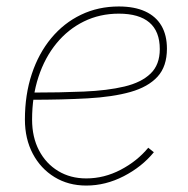

<svg xmlns="http://www.w3.org/2000/svg" viewBox="-20 -574 591 602"><path d="M250.5 7.8Q194.3 7.8 150.9 -18.8Q107.4 -45.4 82.8 -92Q58.1 -138.7 58.1 -199.2Q58.1 -276.9 79.6 -341.8Q101.1 -406.7 140.6 -454.3Q180.2 -502 234.1 -527.8Q288.1 -553.7 352.5 -553.7Q401.4 -553.7 435.1 -538.3Q468.8 -522.9 486.1 -493.4Q503.4 -463.9 503.4 -421.4Q503.4 -365.7 473.9 -333.5Q444.3 -301.3 388.9 -285.6Q333.5 -270 254.6 -265.6Q175.8 -261.2 77.6 -261.2V-283.7Q168.5 -283.7 242.7 -286.9Q316.9 -290 370.1 -302.7Q423.3 -315.4 452.1 -343.3Q481 -371.1 481 -419.9Q481 -475.6 448.5 -503.4Q416 -531.2 352.5 -531.2Q293 -531.2 243.2 -506.8Q193.4 -482.4 157 -438Q120.6 -393.6 100.6 -332.8Q80.6 -272 80.6 -199.2Q80.6 -144 102.3 -102.5Q124 -61 162.4 -37.8Q200.7 -14.6 250.5 -14.6Q306.6 -14.6 358.4 -41.7Q410.2 -68.8 444.8 -110.8L462.4 -96.7Q424.8 -50.8 367.9 -21.5Q311 7.8 250.5 7.8Z"/></svg>

Font: Inter Thin
Style: Italic
Weight: 250
Italic angle: -9.3988°
Designer: Rasmus Andersson
Foundry: rsms
Version: Version 4.001;git-66647c0bb